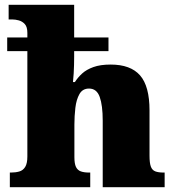

<svg xmlns="http://www.w3.org/2000/svg" viewBox="-20 -780 731 800"><path d="M21 0V-61H25Q45 -61 60.5 -65.5Q76 -70 85 -84.5Q94 -99 94 -128V-567H10V-624H94V-643Q94 -668 83.5 -679.5Q73 -691 58.5 -695Q44 -699 31 -699H16V-760H289V-624H432V-567H289V-544Q289 -527 288.5 -509Q288 -491 287 -473.5Q286 -456 284 -438H292Q304 -457 322 -473.5Q340 -490 369 -500.5Q398 -511 441 -511Q524 -511 563.5 -466Q603 -421 603 -320V-131Q603 -101 608.5 -86Q614 -71 627 -66Q640 -61 662 -61H666V0H408V-277Q408 -341 395.5 -376Q383 -411 351 -411Q324 -411 311 -388Q298 -365 294 -330.5Q290 -296 290 -261V-125Q290 -98 296.5 -84.5Q303 -71 316.5 -66Q330 -61 352 -61H356V0Z"/></svg>

Font: Noto Serif Armenian Black
Style: Regular
Weight: 900
Version: Version 2.007